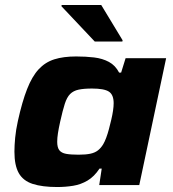

<svg xmlns="http://www.w3.org/2000/svg" viewBox="-20 -744 697 772"><path d="M210 8Q150 8 111.5 -4.5Q73 -17 55.5 -48Q38 -79 38 -134Q38 -159 41 -190.5Q44 -222 52 -258Q69 -335 89 -386Q109 -437 135.5 -465.5Q162 -494 198.5 -505.5Q235 -517 286 -517Q325 -517 358.5 -513Q392 -509 418 -495Q444 -481 459 -452H467L485 -510H648L540 0H379L389 -66H380Q359 -34 332 -18Q305 -2 274 3Q243 8 210 8ZM296 -122Q325 -122 343.5 -126Q362 -130 374 -139.5Q386 -149 395 -164Q401 -174 407 -190Q413 -206 418 -225Q423 -244 427.5 -263Q432 -282 434.5 -299Q437 -316 437 -329Q437 -363 418 -375.5Q399 -388 350 -388Q317 -388 296 -383.5Q275 -379 262 -366Q249 -353 240.5 -326.5Q232 -300 222 -255Q216 -228 213 -208.5Q210 -189 210 -174Q210 -151 218.5 -140Q227 -129 245.5 -125.5Q264 -122 296 -122ZM361 -577 227 -719 228 -724H387L473 -582L472 -577Z"/></svg>

Font: Saira Thin Expanded
Style: Bold Italic
Weight: 700
Width: 7
Italic angle: -12°
Version: Version 1.101